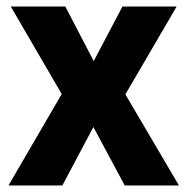

<svg xmlns="http://www.w3.org/2000/svg" viewBox="-20 -568 574 588"><path d="M169 -280 6 0H171L266 -179L362 0H528L364 -279L521 -548H355L267 -381L180 -548H13Z"/></svg>

Font: Noto Sans Armenian SemiCondensed Medium
Style: Regular
Weight: 500
Width: 4
Designer: Monotype Design Team
Foundry: Monotype Imaging Inc.
Version: Version 2.008